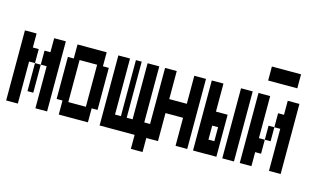

<svg xmlns="http://www.w3.org/2000/svg" viewBox="-129 -1422 3257 1985"><g transform="rotate(15 1500.0 -430.0)"><path d="M188 -580V-430H125V20H0V-730H125V-580ZM438 -730V20H313V-430H250V-580H313V-730ZM188 -430H250V-130H188Z M563 20V-130H500V-580H563V-730H875V-580H938V-130H875V20ZM625 -130H813V-580H625Z M1375 170V20H1000V-730H1125V-130H1188V-730H1250V-130H1313V-730H1438V-130H1500V170Z M1500 20V-730H1625V-430H1813V-730H1938V20H1813V-280H1625V20Z M2000 20V-730H2125V-430H2250V20ZM2313 20V-730H2438V20ZM2125 -130H2188V-280H2125Z M2875 -1030V-880H2563V-1030ZM2625 -280H2688V-130H2625V20H2500V-730H2625ZM2938 -730V20H2813V-430H2750V-580H2813V-730ZM2688 -430H2750V-280H2688Z"/></g></svg>

Font: 2P VHS
Style: Regular
Weight: 400
Designer: CodeMan38
Foundry: CodeMan38
Version: Version 3.000